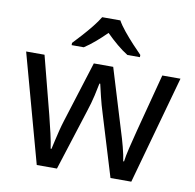

<svg xmlns="http://www.w3.org/2000/svg" viewBox="-84 -852 953 936"><g transform="rotate(10 393.0 -383.5)"><path d="M431 -303Q418 -344 408.5 -383.5Q399 -423 394 -445H390Q386 -423 377 -383.5Q368 -344 354 -302L258 -1H158L11 -537H102L176 -251Q187 -208 197 -164Q207 -120 211 -91H215Q219 -108 224.5 -133Q230 -158 237 -185.5Q244 -213 251 -235L346 -537H442L534 -235Q545 -201 555.5 -161Q566 -121 570 -92H574Q577 -117 587.5 -161Q598 -205 610 -251L685 -537H775L626 -1H523ZM437 -766Q449 -744 471.5 -716.5Q494 -689 518.5 -662.5Q543 -636 562 -617V-606H500Q474 -622 446 -645.5Q418 -669 391 -696Q364 -669 337 -646Q310 -623 284 -606H224V-617Q243 -637 266.5 -663Q290 -689 312 -716.5Q334 -744 347 -766Z"/></g></svg>

Font: Noto Sans Rejang
Style: Regular
Weight: 400
Designer: Monotype Design Team
Foundry: Monotype Imaging Inc.
Version: Version 2.001; ttfautohint (v1.8.4.7-5d5b)